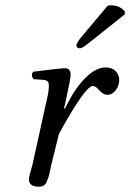

<svg xmlns="http://www.w3.org/2000/svg" viewBox="-20 -693 490 723"><path d="M221 -285 225 -284Q258 -355 299 -397Q340 -439 377 -439Q403 -439 416 -424.5Q429 -410 429 -392Q429 -371 416 -353.5Q403 -336 384 -336Q368 -336 350 -357Q340 -369 329 -369Q301 -369 202 -189L173 -72Q171 -65 168 -49Q165 -33 162.5 -25.5Q160 -18 155.5 -8Q151 2 144 6Q137 10 127 10Q89 10 89 -17Q89 -24 91 -32.5Q93 -41 96.5 -52.5Q100 -64 102 -72L157 -321Q164 -349 164 -372Q164 -390 146 -392L106 -395Q95 -411 105 -423Q207 -436 225 -436Q246 -436 246 -411Q246 -397 229 -320ZM385 -671Q391 -673 399 -673Q430 -673 450 -650V-639L313 -530Q290 -511 280 -511Q274 -511 270.5 -515Q267 -519 268 -524Q270 -534 285 -552Z"/></svg>

Font: Linux Libertine O
Style: Italic
Weight: 400
Italic angle: -12°
Designer: Philipp H. Poll
Foundry: Philipp H. Poll
Version: Version 5.1.6